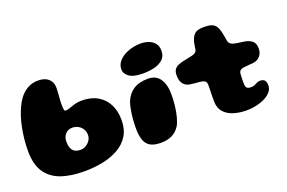

<svg xmlns="http://www.w3.org/2000/svg" viewBox="-88 -939 1887 1262"><g transform="rotate(-20 855.5 -308.0)"><path d="M322.5 24.5Q225.5 24.5 157.8 -0.2Q90 -25 54 -80.2Q18 -135.5 18 -226.5Q18 -269.5 22.2 -309.8Q26.5 -350 34 -387.8Q41.5 -425.5 52.2 -458.8Q63 -492 76.2 -519.8Q89.5 -547.5 105 -569.5Q130 -603.5 163.5 -622.2Q197 -641 237.5 -641Q284.5 -641 310.2 -617.8Q336 -594.5 336 -555.5Q336 -544.5 335.2 -533.5Q334.5 -522.5 333.8 -511Q333 -499.5 332.2 -489Q331.5 -478.5 330.8 -469Q330 -459.5 330 -451Q330 -418.5 331.8 -405.8Q333.5 -393 342.5 -393Q352 -393 367 -397.5Q382 -402 400 -408.5Q412 -413 428.8 -416Q445.5 -419 462.5 -419Q527 -419 572.5 -392.8Q618 -366.5 642 -319.5Q666 -272.5 666 -210Q666 -145.5 638.5 -100.8Q611 -56 562.8 -28.5Q514.5 -1 452.8 11.8Q391 24.5 322.5 24.5ZM347.5 -117Q361.5 -117 375 -122.8Q388.5 -128.5 399.8 -138.8Q411 -149 418 -162.5Q425 -176 425 -192Q425 -216.5 413.8 -234.5Q402.5 -252.5 384 -262.5Q365.5 -272.5 343.5 -272.5Q323 -272.5 308 -263Q293 -253.5 284.5 -237Q276 -220.5 276 -198.5Q276 -172.5 283 -154.5Q290 -136.5 305.5 -126.8Q321 -117 347.5 -117Z M859.5 20.5Q810 20.5 783 3.5Q756 -13.5 745.8 -46.2Q735.5 -79 735.5 -125.5Q735.5 -141 736.2 -157.5Q737 -174 738.2 -190.5Q739.5 -207 741.8 -223Q744 -239 746.8 -253.8Q749.5 -268.5 752.8 -282Q756 -295.5 760 -306Q780 -354 819.2 -379.5Q858.5 -405 920 -405Q977 -405 1004.2 -364.5Q1031.5 -324 1031.5 -255Q1031.5 -236 1030.2 -215.8Q1029 -195.5 1026.8 -175.5Q1024.5 -155.5 1021 -136Q1017.5 -116.5 1012.5 -99Q1007.5 -81.5 1001.8 -66.5Q996 -51.5 988 -40.5Q968 -10.5 936 5Q904 20.5 859.5 20.5ZM905 -448Q837.5 -448 807.8 -470Q778 -492 778 -520.5Q778 -558 804.8 -584.5Q831.5 -611 872 -625Q912.5 -639 954 -639Q984 -639 1010 -629.5Q1036 -620 1052 -600Q1068 -580 1068 -547.5Q1068 -510.5 1045.2 -488.8Q1022.5 -467 985.5 -457.5Q948.5 -448 905 -448Z M1462 13Q1414 13 1372.5 0.5Q1331 -12 1305.5 -39.8Q1280 -67.5 1279 -113.5Q1279 -124.5 1279 -136.5Q1279 -148.5 1279.2 -161Q1279.5 -173.5 1279.8 -185.5Q1280 -197.5 1280.2 -209.2Q1280.5 -221 1280.5 -231.5Q1280 -253.5 1267.5 -260Q1255 -266.5 1235.5 -268.5Q1225 -269.5 1214.2 -270.2Q1203.5 -271 1192.2 -272.5Q1181 -274 1168.5 -275.5Q1140 -279 1123 -300.2Q1106 -321.5 1106 -360Q1106 -387 1116 -401.2Q1126 -415.5 1142.8 -422.5Q1159.5 -429.5 1178.5 -434Q1199 -438 1216 -441.8Q1233 -445.5 1246.5 -448.5Q1260 -452 1269.2 -458.8Q1278.5 -465.5 1281 -481.5Q1282.5 -493 1284.2 -503.8Q1286 -514.5 1288.2 -524.5Q1290.5 -534.5 1293.5 -542.5Q1304.5 -573.5 1323.8 -586Q1343 -598.5 1384 -598.5Q1416 -598.5 1435 -591.8Q1454 -585 1464.8 -570Q1475.5 -555 1482 -530Q1484.5 -519 1486.2 -510.8Q1488 -502.5 1489.2 -495Q1490.5 -487.5 1492 -480Q1493.5 -472.5 1494.5 -463Q1497 -447.5 1508.2 -439Q1519.5 -430.5 1534.5 -428Q1547 -425.5 1557.8 -423.8Q1568.5 -422 1579 -420.8Q1589.5 -419.5 1601 -417.5Q1628 -414 1651 -398Q1674 -382 1674 -344Q1674 -310.5 1655.2 -289.8Q1636.5 -269 1608.5 -266Q1588.5 -264 1569.2 -262.5Q1550 -261 1537 -259.5Q1526.5 -258 1516.5 -251.8Q1506.5 -245.5 1504.5 -228Q1504 -220.5 1503.5 -212.5Q1503 -204.5 1502.8 -196.5Q1502.5 -188.5 1502.2 -180.5Q1502 -172.5 1502.5 -165.2Q1503 -158 1503 -150.5Q1504 -136 1511.8 -128.2Q1519.5 -120.5 1542.5 -120.5Q1556 -120.5 1566.2 -125.5Q1576.5 -130.5 1586.2 -135.5Q1596 -140.5 1609 -140.5Q1631.5 -140.5 1641 -128.5Q1650.5 -116.5 1650.5 -93.5Q1650.5 -67.5 1633 -47.8Q1615.5 -28 1587.8 -14.5Q1560 -1 1527 6Q1494 13 1462 13Z"/></g></svg>

Font: Gluten ExtraBold
Style: Regular
Weight: 800
Designer: Tyler Finck
Foundry: Etcetera Type Company
Version: Version 1.300